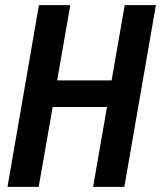

<svg xmlns="http://www.w3.org/2000/svg" viewBox="-20 -731 630 751"><path d="M466.3 0 589.8 -710.9H467.8L416.5 -416.5H203.6L254.9 -710.9H132.3L9.3 0H131.3L186 -312.5H398.4L344.2 0Z"/></svg>

Font: Roboto Mono SemiBold
Style: Italic
Weight: 600
Italic angle: -10°
Monospace: yes
Designer: Google
Version: Version 3.000